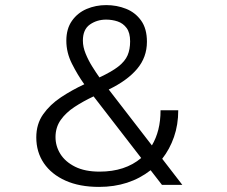

<svg xmlns="http://www.w3.org/2000/svg" viewBox="-20 -726 890 754"><path d="M369 8Q292 8 237 -16.8Q182 -41.5 152.2 -85.2Q122.5 -129 122.5 -186.5Q122.5 -239 149.5 -277.2Q176.5 -315.5 219.5 -344Q262.5 -372.5 311 -395Q284.5 -432 262.5 -475.8Q240.5 -519.5 240.5 -566Q240.5 -613 262.5 -644.2Q284.5 -675.5 320.2 -690.8Q356 -706 397 -706Q438.5 -706 475 -691.5Q511.5 -677 534.2 -645.2Q557 -613.5 557 -562Q557 -501 518.2 -455.2Q479.5 -409.5 407 -374.5L576.5 -155Q593 -182.5 601.8 -217Q610.5 -251.5 610.5 -293H680Q680 -236 663.2 -188Q646.5 -140 617 -102.5L696 0H616L571.5 -57.5Q487.5 8 369 8ZM305.5 -566.5Q305.5 -541.5 316.5 -514.8Q327.5 -488 342.8 -463.8Q358 -439.5 370.5 -422Q419 -444.5 445 -465Q471 -485.5 481 -508.8Q491 -532 491 -563.5Q491 -597.5 477.2 -616Q463.5 -634.5 442 -641.8Q420.5 -649 396.5 -649Q361 -649 333.2 -629.8Q305.5 -610.5 305.5 -566.5ZM198 -187.5Q198 -152 217.2 -121.2Q236.5 -90.5 275 -71.2Q313.5 -52 371 -52Q471.5 -52 534.5 -105.5L347.5 -347.5Q307 -328.5 273 -306.2Q239 -284 218.5 -255Q198 -226 198 -187.5Z"/></svg>

Font: Trispace Light
Style: Regular
Weight: 300
Designer: Tyler Finck
Foundry: Etcetera Type Company
Version: Version 1.210; ttfautohint (v1.8.3)